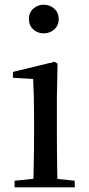

<svg xmlns="http://www.w3.org/2000/svg" viewBox="-20 -797 377 817"><path d="M42 0V-28L151 -39H191L298 -28V0ZM121 0Q122 -25 123 -66Q124 -107 124.5 -152Q125 -197 125 -230V-294Q125 -345 124 -384.5Q123 -424 121 -461L35 -466V-491L212 -534L225 -526L222 -382V-230Q222 -197 222.5 -152Q223 -107 223.5 -66Q224 -25 225 0ZM166 -655Q140 -655 121.5 -672Q103 -689 103 -716Q103 -743 121.5 -760Q140 -777 166 -777Q192 -777 211 -760Q230 -743 230 -716Q230 -689 211 -672Q192 -655 166 -655Z"/></svg>

Font: Noto Serif SC ExtraLight Medium
Style: Regular
Weight: 500
Version: Version 2.002-H1;hotconv 1.1.0;makeotfexe 2.6.0